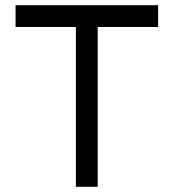

<svg xmlns="http://www.w3.org/2000/svg" viewBox="-20 -720 670 740"><path d="M589.5 -700V-616H356.5V0H272.5V-616H40V-700Z"/></svg>

Font: Urbanist Medium
Style: Regular
Weight: 500
Designer: Corey Hu
Foundry: Corey Hu
Version: Version 1.321; ttfautohint (v1.8.4.7-5d5b)